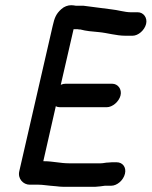

<svg xmlns="http://www.w3.org/2000/svg" viewBox="-20 -690 581 736"><path d="M508 -643H481C459 -643 430 -652 408 -654C372 -658 336 -664 300 -668H271C264 -669 260 -670 253 -670C240 -670 226 -665 215 -655C195 -637 189 -622 182 -591L54 -34C47 -5 69 18 94 18H128C144 18 158 21 173 22L196 24C204 25 213 26 221 26H346C359 25 370 24 382 22H406C429 22 453 1 459 -24C465 -49 450 -68 427 -68H419C412 -68 403 -68 396 -67C384 -67 377 -64 366 -64H244C212 -64 182 -72 149 -72H146L194 -283C199 -280 204 -279 210 -279H389C411 -279 436 -300 442 -324C448 -348 432 -369 410 -369H231C225 -369 220 -368 213 -365L262 -578H278C281 -577 284 -577 288 -577C310 -571 334 -569 358 -567C392 -564 425 -553 461 -553H488C510 -553 534 -574 540 -598C546 -622 530 -643 508 -643Z"/></svg>

Font: Electronic
Style: CircIt
Weight: 900
Version: Version 1.011